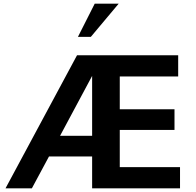

<svg xmlns="http://www.w3.org/2000/svg" viewBox="-20 -1022 1066 1042"><path d="M306 -285 480 -610V-285ZM957 -115H630V-317H927V-429H630V-607H947V-722H398L10 0H153L246 -173H480V0H957ZM494 -1002 403 -822H473L624 -1002Z"/></svg>

Font: Perun
Style: Bold
Weight: 700
Foundry: Copyright (c) Stefan Peev, Context Ltd, 2016
Version: Version 1.089